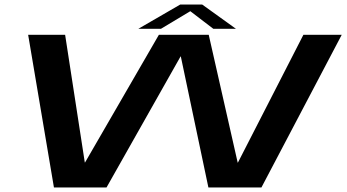

<svg xmlns="http://www.w3.org/2000/svg" viewBox="-20 -829 1535 849"><path d="M218.5 0H451L778.5 -579.5H779.5L901.5 0H1136L1491 -675H1321.5L1032 -110H1031L903 -675H682.5L356 -110.5H355L268 -675H104.5ZM591.5 -701.5H691.5L821.5 -779.5L923.5 -701.5H1023.5L874 -809H777Z"/></svg>

Font: Anybody ExtraExpanded Medium
Style: Italic
Weight: 500
Width: 8
Italic angle: -10°
Version: Version 1.113;gftools[0.9.25]